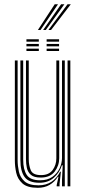

<svg xmlns="http://www.w3.org/2000/svg" viewBox="-20 -888 410 915"><path d="M160.2 7Q110 7 86.9 -13.9Q63.8 -34.8 57.2 -64.9Q50.8 -95 50.8 -122.2V-600H64V-124.5Q64 -98.2 69.9 -70.5Q75.8 -42.8 96.9 -23.8Q118 -4.8 163.8 -4.8Q199.5 -4.8 225.2 -21.8Q251 -38.8 266.5 -69.5H270.2L263.8 -11.8V0H250.2L250 -5.5L258.8 -45.8H256Q240.2 -20.8 216.2 -6.9Q192.2 7 160.2 7ZM302 0V-600H315.2V0ZM173.8 -41.8Q142 -41.8 127.1 -54.9Q112.2 -68 108 -88Q103.8 -108 103.8 -128.8V-600H117V-129.5Q117 -100.2 126.6 -76.9Q136.2 -53.5 175.5 -53.5Q213 -53.5 230.8 -77.6Q248.5 -101.8 248.5 -133.2V-600H262.2V-134Q262.2 -98.8 240.5 -70.2Q218.8 -41.8 173.8 -41.8ZM167 -17Q116.8 -17.2 97 -44.9Q77.2 -72.5 77.2 -125.2V-600H90.5V-126.8Q90.5 -80.2 107.4 -54.5Q124.2 -28.8 171.2 -28.8Q206.5 -28.8 229.6 -45.1Q252.8 -61.5 264.1 -86Q275.5 -110.5 275.5 -135.2V-600H288.8V0H275.5V-32L278.8 -100.5H275Q263.8 -64.8 236.2 -40.8Q208.8 -16.8 167 -17ZM202.2 -689.5V-700.8H261.5V-689.5ZM106 -689.5V-700.8H165V-689.5ZM106 -667.2V-678.5H165V-667.2ZM202.2 -667.2V-678.5H261.5V-667.2ZM106 -645V-656.2H165V-645ZM202.2 -645V-656.2H261.5V-645ZM160.5 -745 240.8 -867.8H256.5L173.2 -745ZM210.5 -745 302 -867.8H317.5L223.2 -745ZM185.5 -745 271.2 -867.8H287L198.2 -745Z"/></svg>

Font: Big Shoulders Inline Display
Style: Regular
Weight: 400
Designer: Patric King
Foundry: XO Type Co
Version: Version 1.000